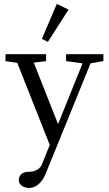

<svg xmlns="http://www.w3.org/2000/svg" viewBox="-20 -723 552 972"><path d="M222.2 -510.7 191.9 -526.4 267.6 -703.1 327.1 -674.3ZM127.4 228.5Q105.5 228.5 90.3 217.3Q75.2 206.1 75.2 188.5Q75.2 168.9 88.9 157.7Q102.5 146.5 127.9 146.5Q152.3 146.5 169.2 135.7Q186 125 192.4 108.9L231.9 10.7L67.4 -404.8L7.8 -413.6V-448.7H213.4V-413.6L150.9 -405.8L273.9 -94.7L397.9 -402.3L314.5 -413.6V-448.7H503.4V-413.6L438.5 -402.3L211.4 155.8Q196.8 191.4 174.8 210Q152.8 228.5 127.4 228.5Z"/></svg>

Font: Elstob 8pt
Style: Regular
Weight: 400
Designer: Peter S. Baker
Version: Version 1.015